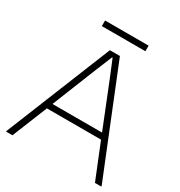

<svg xmlns="http://www.w3.org/2000/svg" viewBox="-202 -1021 1089 1161"><g transform="rotate(30 343.0 -440.5)"><path d="M11 -5 308 -740H378L675 -5V0H631L532 -245H154L55 0H11ZM516 -285 395 -587 345 -709H341L291 -587L170 -285ZM193 -881H497V-842H193Z"/></g></svg>

Font: Encode Sans Wide
Style: Thin
Weight: 100
Designer: Pablo Impallari, Andres Torresi
Foundry: Pablo Impallari, Andres Torresi
Version: Version 1.000; ttfautohint (v1.00) -l 8 -r 50 -G 200 -x 14 -